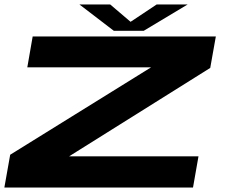

<svg xmlns="http://www.w3.org/2000/svg" viewBox="-24 -838 1022 858"><path d="M-4.5 0 21.5 -146.5 651 -537H98L122 -675H940.5L915.5 -534.5L285 -139.5H863L838.5 0ZM484.5 -700.5 331 -818H468.5L559.5 -740.5L676 -818H814.5L618.5 -700.5Z"/></svg>

Font: Anybody UltraExpanded Regular
Style: Bold Italic
Weight: 700
Width: 9
Italic angle: -10°
Designer: Tyler Finck
Foundry: Etcetera Type Company
Version: Version 1.010; ttfautohint (v1.8.3) -l 8 -r 50 -G 200 -x 14 